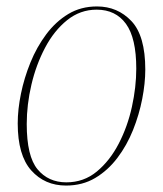

<svg xmlns="http://www.w3.org/2000/svg" viewBox="-20 -566 507 596"><path d="M185 10Q119 10 77 -37Q35 -84 35 -183Q35 -226 45 -275Q55 -324 74.5 -372Q94 -420 123.5 -459.5Q153 -499 192 -522.5Q231 -546 281 -546Q345 -546 388 -500.5Q431 -455 431 -350Q431 -308 421.5 -259Q412 -210 393 -162.5Q374 -115 344.5 -76Q315 -37 275.5 -13.5Q236 10 185 10ZM186 0Q240 0 280.5 -33.5Q321 -67 348.5 -120Q376 -173 389.5 -234.5Q403 -296 403 -353Q403 -448 371 -492Q339 -536 280 -536Q229 -536 188.5 -503.5Q148 -471 120 -418Q92 -365 77.5 -303Q63 -241 63 -181Q63 -81 96.5 -40.5Q130 0 186 0Z"/></svg>

Font: Noto Serif Display SemiCondensed Thin
Style: Italic
Weight: 100
Width: 4
Italic angle: -12°
Designer: Monotype Design Team
Foundry: Monotype Imaging Inc.
Version: Version 2.009